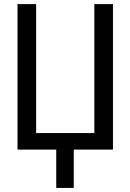

<svg xmlns="http://www.w3.org/2000/svg" viewBox="-20 -734 640 942"><path d="M534.2 0H341.8V188H255.9V0H65.9V-713.9H157.2V-81.1H442.9V-713.9H534.2Z"/></svg>

Font: Noto Mono
Style: Regular
Weight: 400
Designer: Monotype Design Team
Foundry: Monotype Imaging Inc.
Version: Version 1.00